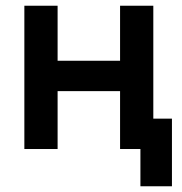

<svg xmlns="http://www.w3.org/2000/svg" viewBox="-20 -520 635 670"><path d="M65 -500H181V-308H399V-500H515V-106H580V130H470V0H399V-202H181V0H65Z"/></svg>

Font: PT Root UI Bold
Style: Regular
Weight: 700
Designer: Vitaly Kuzmin
Foundry: ParaType Ltd.
Version: Version 2.000G